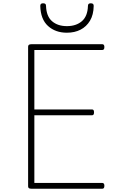

<svg xmlns="http://www.w3.org/2000/svg" viewBox="-20 -1148 705 1168"><path d="M170 0Q160 0 155.5 -3.5Q151 -7 151 -15V-864Q151 -872 156 -875.5Q161 -879 171 -879H603Q608 -879 611.5 -875Q615 -871 615 -862Q615 -852 611.5 -848Q608 -844 603 -844H189V-482H541Q546 -482 549 -478Q552 -474 552 -465Q552 -455 549 -451Q546 -447 541 -447H189V-35H603Q608 -35 611.5 -31Q615 -27 615 -18Q615 -8 611.5 -4Q608 0 603 0ZM387 -949Q317 -949 272 -990Q227 -1031 225 -1112Q225 -1120 229 -1124Q233 -1128 242 -1128Q252 -1128 256 -1124Q260 -1120 260 -1112Q262 -1049 296.5 -1019Q331 -989 387 -989Q443 -989 478 -1019Q513 -1049 515 -1112Q515 -1120 519 -1124Q523 -1128 532 -1128Q542 -1128 546 -1124Q550 -1120 550 -1112Q549 -1058 527.5 -1022Q506 -986 470 -967.5Q434 -949 387 -949Z"/></svg>

Font: Playwrite HR Lijeva Thin
Style: Regular
Weight: 250
Designer: Veronika Burian, José Scaglione
Foundry: TypeTogether
Version: Version 1.002